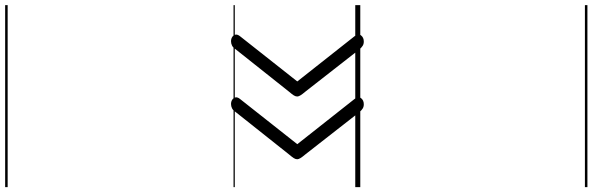

<svg xmlns="http://www.w3.org/2000/svg" viewBox="-818 -638 2360 765"><g transform="rotate(-90 362.5 -255.0)"><path d="M330 14Q320 14 313 9.5Q306 5 299 -3L131 -218Q120 -231 115.5 -238.5Q111 -246 111 -251Q111 -258 115.5 -265Q120 -272 131 -285L301 -499Q306 -507 314 -511Q322 -515 331 -515Q341 -515 348.5 -510Q356 -505 357.5 -497Q359 -489 351 -479L171 -251L351 -23Q363 -8 354.5 3Q346 14 330 14ZM580 14Q570 14 563 9.5Q556 5 549 -3L381 -218Q370 -231 365.5 -238.5Q361 -246 361 -251Q361 -258 365.5 -265Q370 -272 381 -285L551 -499Q556 -507 564 -511Q572 -515 581 -515Q591 -515 598.5 -510Q606 -505 607.5 -497Q609 -489 601 -479L421 -251L601 -23Q613 -8 604.5 3Q596 14 580 14ZM0 895H725V905H0ZM0 -20H725V0H0ZM0 -505H725V-500H0ZM0 -1415H725V-1405H0Z"/></g></svg>

Font: Playwrite BE WAL Guides
Style: Regular
Weight: 400
Designer: Veronika Burian, José Scaglione
Foundry: TypeTogether
Version: Version 1.003